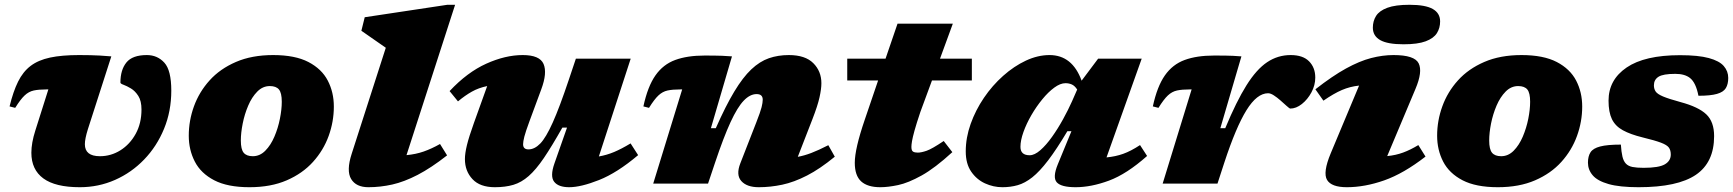

<svg xmlns="http://www.w3.org/2000/svg" viewBox="-20 -767 7239 802"><path d="M695.5 -388.5Q695.5 -302.5 665.2 -229Q635 -155.5 582.2 -100.8Q529.5 -46 460.5 -15.5Q391.5 15 313.5 15Q211 15 161 -21.8Q111 -58.5 111 -129Q111 -170 127.5 -221.5L182 -393.5H174.5Q142 -393.5 121 -389Q100 -384.5 82.8 -368.2Q65.5 -352 43.5 -316.5L20 -322.5Q35 -384.5 55.5 -426Q76 -467.5 108 -491.8Q140 -516 189 -526.5Q238 -537 310.5 -537Q337.5 -537 357 -536.5Q376.5 -536 396.5 -535Q416.5 -534 445 -531.5L347 -227Q334.5 -187 334.5 -164.5Q334.5 -114.5 397.5 -114.5Q443.5 -114.5 483 -139.2Q522.5 -164 546.8 -208Q571 -252 571 -309.5Q571 -345.5 557.8 -366.2Q544.5 -387 527 -397.5Q509.5 -408 496.2 -412.8Q483 -417.5 483 -422Q483 -475 508 -506Q533 -537 593.5 -537Q637.5 -537 666.5 -505.2Q695.5 -473.5 695.5 -388.5Z M1121 -537Q1212.5 -537 1268.2 -508Q1324 -479 1349.2 -430.2Q1374.5 -381.5 1374.5 -322Q1374.5 -259 1352.8 -199Q1331 -139 1287.5 -90.8Q1244 -42.5 1177.8 -13.8Q1111.5 15 1022 15Q930.5 15 874.8 -14Q819 -43 793.8 -92Q768.5 -141 768.5 -200Q768.5 -263 790.2 -323Q812 -383 855.5 -431.2Q899 -479.5 965.5 -508.2Q1032 -537 1121 -537ZM1036 -114.5Q1065.5 -114.5 1088.2 -137.5Q1111 -160.5 1126.2 -196.2Q1141.5 -232 1149.2 -271Q1157 -310 1157 -342Q1157 -379 1145.2 -393.2Q1133.5 -407.5 1107 -407.5Q1077.5 -407.5 1054.8 -384.5Q1032 -361.5 1016.8 -325.8Q1001.5 -290 993.8 -251Q986 -212 986 -180Q986 -143 998 -128.8Q1010 -114.5 1036 -114.5Z M1591.5 -567.5 1489.5 -638.5 1503.5 -695 1848.5 -747H1881L1678 -119Q1716.5 -122.5 1749.5 -134Q1782.5 -145.5 1818 -165.5L1847.5 -118Q1780.5 -65.5 1724.5 -36.5Q1668.5 -7.5 1618.5 3.8Q1568.5 15 1519 15Q1467.5 15 1446.8 -19.2Q1426 -53.5 1449 -124.5Z M2296 -84.5 2348.5 -234H2329Q2285 -156 2251.8 -107Q2218.5 -58 2188.2 -31.5Q2158 -5 2124.5 5Q2091 15 2047 15Q1985 15 1953.5 -18.8Q1922 -52.5 1922 -102.5Q1922 -126.5 1930.5 -161.2Q1939 -196 1959.5 -253L2015 -407.5Q1979 -400 1951 -384.2Q1923 -368.5 1893 -343.5L1858 -386.5Q1931.5 -465 2011.2 -501Q2091 -537 2163.5 -537Q2234.5 -537 2250.5 -499.8Q2266.5 -462.5 2241 -394L2192 -261.5Q2175.5 -217 2170.2 -196.2Q2165 -175.5 2165 -164.5Q2165 -143 2187.5 -143Q2213 -143 2236.8 -167.5Q2260.5 -192 2289 -255.5Q2317.5 -319 2356.5 -435.5L2385.5 -522H2614.5L2481.5 -113.5Q2514 -119 2545 -132Q2576 -145 2614 -168L2645.5 -119Q2558 -45 2482.2 -15Q2406.5 15 2357.5 15Q2312.5 15 2294.8 -7.8Q2277 -30.5 2296 -84.5Z M2691 -316.5 2667.5 -322.5Q2685.5 -406 2717.8 -452Q2750 -498 2800.5 -516.5Q2851 -535 2923 -535Q2946 -535 2962.5 -534.8Q2979 -534.5 2996.2 -534Q3013.5 -533.5 3037.5 -531.5L2949.5 -231.5H2970Q3011 -324.5 3047 -384.2Q3083 -444 3118.2 -477.2Q3153.5 -510.5 3191.8 -523.8Q3230 -537 3275 -537Q3343.5 -537 3377.2 -503.2Q3411 -469.5 3411 -419.5Q3411 -395.5 3403.2 -360.5Q3395.5 -325.5 3373.5 -269L3312.5 -112Q3338.5 -116.5 3368.8 -128Q3399 -139.5 3440 -160.5L3467 -112.5Q3405 -61.5 3351 -33.8Q3297 -6 3247.5 4.5Q3198 15 3149.5 15Q3099.5 15 3076.5 -10.8Q3053.5 -36.5 3072.5 -85L3139 -255.5Q3156.5 -300 3161.2 -319.2Q3166 -338.5 3166 -350.5Q3166 -374 3140.5 -374Q3113 -374 3086.8 -346.8Q3060.5 -319.5 3031.5 -256.8Q3002.5 -194 2966.5 -86.5L2937.5 0H2708.5L2829.5 -393.5H2822Q2789.5 -393.5 2768.5 -389Q2747.5 -384.5 2730.2 -368.2Q2713 -352 2691 -316.5Z M3519 -431V-522H3679L3729 -668H3960L3906.5 -522H4039.5V-431H3873L3824.5 -299.5Q3808 -250.5 3800 -221.5Q3792 -192.5 3789.5 -177.2Q3787 -162 3787 -153.5Q3787 -138 3793.8 -133.8Q3800.5 -129.5 3813.5 -129.5Q3828 -129.5 3850.5 -137.2Q3873 -145 3922 -178L3958 -131.5Q3885.5 -65 3829.8 -34Q3774 -3 3731.8 6Q3689.5 15 3657 15Q3604 15 3577.2 -9.2Q3550.5 -33.5 3550.5 -87Q3550.5 -145.5 3592 -266.5L3648 -431Z M4398.5 -80.5 4455.5 -219H4438.5Q4393.5 -143.5 4358 -97Q4322.5 -50.5 4291.8 -26.2Q4261 -2 4231 6.5Q4201 15 4167 15Q4129.5 15 4094.5 -1Q4059.5 -17 4036.8 -50Q4014 -83 4014 -134.5Q4014 -192 4034.5 -249.5Q4055 -307 4090 -358.5Q4125 -410 4170.2 -450.2Q4215.5 -490.5 4265.2 -513.8Q4315 -537 4364 -537Q4459 -537 4498 -430L4567 -522H4749L4602 -109.5Q4639.5 -113 4671.8 -124.5Q4704 -136 4742 -161L4771.5 -115.5Q4686.5 -40 4612.2 -12.5Q4538 15 4473 15Q4412.5 15 4394.2 -5.5Q4376 -26 4398.5 -80.5ZM4242.5 -153.5Q4242.5 -118.5 4281 -118.5Q4301.5 -118.5 4325.8 -139.8Q4350 -161 4374.2 -195Q4398.5 -229 4420.2 -268.5Q4442 -308 4458 -344L4479.5 -393Q4469 -409 4457 -414.2Q4445 -419.5 4430.5 -419.5Q4409 -419.5 4383.8 -401Q4358.5 -382.5 4333.8 -352.2Q4309 -322 4288.2 -286.2Q4267.5 -250.5 4255 -215.5Q4242.5 -180.5 4242.5 -153.5Z M4957.5 -393.5H4950Q4917.5 -393.5 4896.5 -389Q4875.5 -384.5 4858.2 -368.2Q4841 -352 4819 -316.5L4795.5 -322.5Q4813.5 -406 4845.8 -452Q4878 -498 4928.5 -516.5Q4979 -535 5051 -535Q5079 -535 5097 -534.8Q5115 -534.5 5130.5 -533.8Q5146 -533 5165.5 -531.5L5077.5 -231.5H5098Q5144.5 -343.5 5186.5 -410.5Q5228.5 -477.5 5273 -507.2Q5317.5 -537 5371 -537Q5422.5 -537 5448.2 -510.8Q5474 -484.5 5474 -443Q5474 -411 5458 -381.2Q5442 -351.5 5418 -332.5Q5394 -313.5 5369.5 -313.5Q5366.5 -313.5 5353.8 -325Q5341 -336.5 5328 -348Q5315 -359.5 5301.2 -368.5Q5287.5 -377.5 5277 -377.5Q5230.5 -377.5 5186.5 -306.5Q5142.5 -235.5 5094 -87.5L5065.5 0H4836.5Z M5714.5 -651.5Q5714.5 -679 5728 -700.5Q5741.5 -722 5775 -734.5Q5808.5 -747 5867.5 -747Q5934 -747 5964.8 -729.5Q5995.5 -712 5995.5 -677.5Q5995.5 -650 5982 -628.5Q5968.5 -607 5935.2 -594.5Q5902 -582 5842.5 -582Q5776 -582 5745.2 -599.5Q5714.5 -617 5714.5 -651.5ZM5538.5 -126.5 5657 -409.5Q5619 -405.5 5585.2 -391Q5551.5 -376.5 5508 -346.5L5474.5 -394Q5545.5 -449.5 5602.2 -480.8Q5659 -512 5707.2 -524.5Q5755.5 -537 5801 -537Q5889 -537 5906 -502.2Q5923 -467.5 5892.5 -395.5L5774.5 -115Q5810.5 -118.5 5841 -129.8Q5871.5 -141 5904.5 -161L5934.5 -113Q5843 -42 5761.8 -13.5Q5680.5 15 5606 15Q5541.5 15 5523.2 -15.5Q5505 -46 5538.5 -126.5Z M6335.5 -537Q6427 -537 6482.8 -508Q6538.5 -479 6563.8 -430.2Q6589 -381.5 6589 -322Q6589 -259 6567.2 -199Q6545.5 -139 6502 -90.8Q6458.5 -42.5 6392.2 -13.8Q6326 15 6236.5 15Q6145 15 6089.2 -14Q6033.5 -43 6008.2 -92Q5983 -141 5983 -200Q5983 -263 6004.8 -323Q6026.5 -383 6070 -431.2Q6113.5 -479.5 6180 -508.2Q6246.5 -537 6335.5 -537ZM6250.5 -114.5Q6280 -114.5 6302.8 -137.5Q6325.5 -160.5 6340.8 -196.2Q6356 -232 6363.8 -271Q6371.5 -310 6371.5 -342Q6371.5 -379 6359.8 -393.2Q6348 -407.5 6321.5 -407.5Q6292 -407.5 6269.2 -384.5Q6246.5 -361.5 6231.2 -325.8Q6216 -290 6208.2 -251Q6200.5 -212 6200.5 -180Q6200.5 -143 6212.5 -128.8Q6224.5 -114.5 6250.5 -114.5Z M6750.5 -163Q6752.5 -132.5 6757 -113.2Q6761.5 -94 6771.5 -83.5Q6781.5 -73 6799.2 -69.5Q6817 -66 6845.5 -66Q6909 -66 6934 -80.5Q6959 -95 6959 -121.5Q6959 -139.5 6951 -150.5Q6943 -161.5 6918 -171Q6893 -180.5 6841.5 -193Q6790.5 -205.5 6759 -222.8Q6727.5 -240 6713.2 -269.2Q6699 -298.5 6699 -346.5Q6699 -433.5 6774.5 -485Q6850 -536.5 6997.5 -536.5Q7074 -536.5 7118 -524.5Q7162 -512.5 7180.5 -491Q7199 -469.5 7199 -441.5Q7199 -415.5 7189 -399Q7179 -382.5 7152 -374.8Q7125 -367 7074.5 -367Q7064 -421.5 7039.5 -441Q7017.5 -458.5 6978 -458.5Q6926.5 -458.5 6907.5 -446.2Q6888.5 -434 6888.5 -410.5Q6888.5 -395.5 6895.8 -384.8Q6903 -374 6926.8 -364Q6950.5 -354 7000 -340.5Q7074.5 -320.5 7107.2 -289.5Q7140 -258.5 7140 -198.5Q7140 -88.5 7063.8 -36.8Q6987.5 15 6824.5 15Q6745.5 15 6699 1.8Q6652.5 -11.5 6632.8 -34.8Q6613 -58 6613 -87.5Q6613 -114.5 6623.8 -131Q6634.5 -147.5 6664.2 -155.2Q6694 -163 6750.5 -163Z"/></svg>

Font: Newsreader 6pt ExtraBold
Style: Italic
Weight: 800
Italic angle: -17°
Designer: Hugues Gentile
Foundry: Production Type
Version: Version 1.003; ttfautohint (v1.8.3)